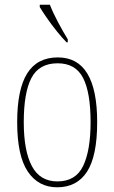

<svg xmlns="http://www.w3.org/2000/svg" viewBox="-20 -786 486 816"><path d="M223 10Q143 10 98 -57Q53 -124 53 -267Q53 -406 95.5 -474Q138 -542 226 -542Q393 -542 393 -267Q393 -123 350 -56.5Q307 10 223 10ZM224 -15Q302 -15 333.5 -81Q365 -147 365 -267Q365 -393 333 -455Q301 -517 225 -517Q146 -517 113.5 -454.5Q81 -392 81 -267Q81 -145 115.5 -80Q150 -15 224 -15ZM263 -606Q245 -624 222 -652.5Q199 -681 179 -710Q159 -739 149 -756V-766H192Q205 -732 227.5 -690Q250 -648 268 -619V-606Z"/></svg>

Font: Noto Serif Condensed Thin
Style: Regular
Weight: 100
Width: 3
Designer: Monotype Design Team
Foundry: Monotype Imaging Inc.
Version: Version 2.013; ttfautohint (v1.8.4.7-5d5b)